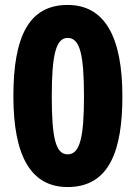

<svg xmlns="http://www.w3.org/2000/svg" viewBox="-20 -796 549 775"><path d="M253 -41C424 -41 474 -193 474 -407C474 -647 403 -776 253 -776C98 -776 34 -651 34 -408C34 -164 106 -41 253 -41ZM253 -173C204 -173 189 -241 189 -408C189 -575 206 -643 253 -643C302 -643 319 -578 319 -407C319 -239 302 -173 253 -173Z"/></svg>

Font: Noto Sans Tamil UI Condensed ExtraBold
Style: Regular
Weight: 800
Width: 3
Designer: Jelle Bosma - Monotype Design Team
Foundry: Monotype Imaging Inc.
Version: Version 2.004